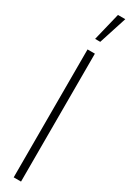

<svg xmlns="http://www.w3.org/2000/svg" viewBox="-242 -888 605 886"><g transform="rotate(30 61.0 -445.0)"><path d="M46.9 -741.2 83 -889.6H122.1L74.2 -741.2ZM41 0V-681.6H80.1V0Z"/></g></svg>

Font: Post No Bills Jaffna Light
Style: Regular
Weight: 300
Designer: Kosala Senevirathne, Siva Puranthara, Lasantha Premarathna, Tharique Azeez
Foundry: Mooniak
Version: Version 1.220 ; ttfautohint (v1.6)